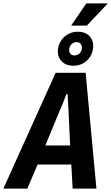

<svg xmlns="http://www.w3.org/2000/svg" viewBox="-61 -1119 657 1139"><path d="M-41 0 269 -687H447L511 0H370L362 -143H162L101 0ZM208 -256H355L346 -451Q346 -461 345 -475Q344 -489 343 -504.5Q342 -520 341.5 -534Q341 -548 340 -561H333Q327 -544 318.5 -523Q310 -502 302 -482.5Q294 -463 288 -450ZM373 -729Q332 -729 307 -753Q282 -777 282 -813Q282 -846 298 -873Q314 -900 341 -915.5Q368 -931 401 -931Q443 -931 467.5 -907Q492 -883 492 -848Q492 -815 477 -788Q462 -761 435 -745Q408 -729 373 -729ZM380 -790Q393 -790 403 -796Q413 -802 419 -812.5Q425 -823 425 -836Q425 -850 417 -859.5Q409 -869 394 -869Q381 -869 370.5 -862.5Q360 -856 354.5 -845Q349 -834 349 -821Q349 -808 358 -799Q367 -790 380 -790ZM361 -967 451 -1099H576V-1096L454 -967Z"/></svg>

Font: Archivo Condensed
Style: Bold Italic
Weight: 700
Width: 3
Italic angle: -10°
Designer: Hector Gatti
Foundry: Omnibus-Type
Version: Version 2.001